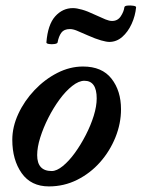

<svg xmlns="http://www.w3.org/2000/svg" viewBox="-20 -654 507 687"><path d="M155 13Q91 13 57.5 -34.5Q24 -82 24 -154Q24 -200 45.5 -246.5Q67 -293 103.5 -331.5Q140 -370 185 -393Q230 -416 277 -416Q345 -416 379 -372.5Q413 -329 413 -263Q413 -212 393 -162.5Q373 -113 338 -73.5Q303 -34 256 -10.5Q209 13 155 13ZM165 -42Q183 -42 205 -60Q227 -78 248 -107Q269 -136 287 -171Q305 -206 315.5 -240Q326 -274 326 -302Q326 -365 282 -365Q262 -365 238.5 -346.5Q215 -328 193 -298Q171 -268 153 -232.5Q135 -197 124 -162Q113 -127 113 -99Q113 -42 165 -42ZM186 -502Q185 -498 175 -496.5Q165 -495 155.5 -496.5Q146 -498 146 -502Q151 -566 177.5 -595.5Q204 -625 241 -625Q254 -625 273.5 -619.5Q293 -614 318 -602Q344 -590 357.5 -584.5Q371 -579 381 -579Q401 -579 412 -595.5Q423 -612 425 -628Q426 -633 436 -634Q446 -635 456.5 -633.5Q467 -632 467 -628Q464 -597 451 -568.5Q438 -540 417.5 -522Q397 -504 371 -504Q361 -504 341.5 -509.5Q322 -515 295 -527Q268 -539 254.5 -544.5Q241 -550 230 -550Q209 -550 199.5 -537Q190 -524 186 -502Z"/></svg>

Font: Junicode
Style: Bold Italic
Weight: 700
Italic angle: -11°
Designer: Peter S. Baker
Version: Version 2.100; ttfautohint (v1.8.4)